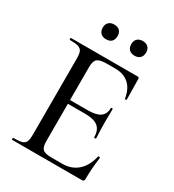

<svg xmlns="http://www.w3.org/2000/svg" viewBox="-192 -911 925 1020"><g transform="rotate(30 271.0 -401.0)"><path d="M486 -154Q489 -154 491.5 -152.5Q494 -151 494 -150Q484 -78 484 -15Q484 -7 481 -3.5Q478 0 469 0H43Q40 0 40 -6Q40 -12 43 -12Q79 -12 95.5 -17Q112 -22 118 -36.5Q124 -51 124 -81V-544Q124 -574 118 -588Q112 -602 95.5 -607.5Q79 -613 43 -613Q40 -613 40 -619Q40 -625 43 -625H452Q461 -625 461 -616L463 -489Q463 -487 457.5 -486.5Q452 -486 452 -489Q444 -544 412 -573Q380 -602 328 -602H276Q233 -602 218 -589Q203 -576 203 -540V-337H313Q364 -337 388 -354.5Q412 -372 412 -409Q412 -411 417.5 -411Q423 -411 423 -409L422 -325L423 -280Q425 -248 425 -230Q425 -227 419 -227Q413 -227 413 -230Q413 -273 388.5 -293.5Q364 -314 310 -314H203V-85Q203 -49 216.5 -36Q230 -23 271 -23H336Q393 -23 430.5 -56.5Q468 -90 482 -152Q482 -154 486 -154ZM161 -758Q161 -778 173 -790Q185 -802 207 -802Q228 -802 240 -790.5Q252 -779 252 -758Q252 -736 240.5 -724Q229 -712 207 -712Q185 -712 173 -724Q161 -736 161 -758ZM336 -758Q336 -778 348 -790Q360 -802 382 -802Q403 -802 415 -790Q427 -778 427 -758Q427 -736 415 -724Q403 -712 382 -712Q360 -712 348 -724Q336 -736 336 -758Z"/></g></svg>

Font: Cormorant SC Medium
Style: Regular
Weight: 500
Designer: Christian Thalmann (Catharsis Fonts)
Version: Version 3.000